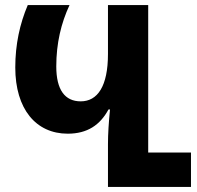

<svg xmlns="http://www.w3.org/2000/svg" viewBox="-20 -734 772 754"><path d="M404 0H730V-135H562V-714H404V-522C404 -395 363 -336 297 -336C235 -336 201 -381 201 -473C201 -564 220 -643 253 -714H89C58 -641 40 -560 40 -469C40 -306 121 -209 246 -209C323 -209 373 -243 406 -304H412C407 -253 404 -208 404 -168Z"/></svg>

Font: Noto Sans Georgian Condensed ExtraBold
Style: Regular
Weight: 800
Width: 3
Designer: Monotype Design Team, Akaki Razmadze
Foundry: Google LLC
Version: Version 2.005